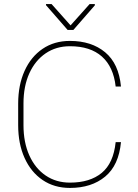

<svg xmlns="http://www.w3.org/2000/svg" viewBox="-20 -924 688 954"><path d="M554.7 -217.8H581.1Q570.3 -102.5 502.4 -46.4Q434.6 9.8 327.6 9.8Q249.5 9.8 191.7 -29.5Q133.8 -68.8 102.1 -139.2Q70.3 -209.5 70.3 -302.2V-408.7Q70.3 -501.5 102.1 -571.8Q133.8 -642.1 191.7 -681.4Q249.5 -720.7 327.6 -720.7Q434.6 -720.7 502.4 -664.3Q570.3 -607.9 581.1 -494.1H554.7Q543.9 -591.8 486.3 -643.1Q428.7 -694.3 327.6 -694.3Q258.8 -694.3 206.8 -658.9Q154.8 -623.5 125.7 -559.6Q96.7 -495.6 96.7 -409.7V-302.2Q96.7 -216.3 125.7 -151.9Q154.8 -87.4 206.8 -52Q258.8 -16.6 327.6 -16.6Q426.8 -16.6 485.4 -64.9Q543.9 -113.3 554.7 -217.8ZM236.3 -903.8 330.6 -797.9 425.3 -903.8H451.2V-897.5L344.7 -775.4H315.9L208.5 -898.4V-903.8Z"/></svg>

Font: Vazirmatn RD Thin
Style: Regular
Weight: 100
Designer: Saber Rastikerdar
Foundry: Saber Rastikerdar
Version: Version 32.102